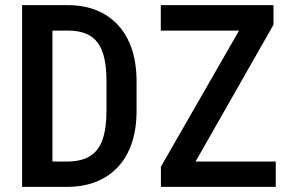

<svg xmlns="http://www.w3.org/2000/svg" viewBox="-20 -731 1134 751"><path d="M240.7 0H117.2L118.2 -99.1H240.7Q297.9 -99.1 332 -120.4Q366.2 -141.6 381.3 -185.5Q396.5 -229.5 396.5 -297.9V-413.6Q396.5 -466.3 387.9 -503.7Q379.4 -541 361.6 -564.7Q343.8 -588.4 314.9 -599.9Q286.1 -611.3 245.6 -611.3H114.7V-710.9H245.6Q306.6 -710.9 356 -691.4Q405.3 -671.9 440.7 -634Q476.1 -596.2 495.1 -540.5Q514.2 -484.9 514.2 -412.6V-297.9Q514.2 -225.6 495.1 -170.2Q476.1 -114.7 440.4 -76.9Q404.8 -39.1 354.5 -19.5Q304.2 0 240.7 0ZM185.1 -710.9V0H66.4V-710.9ZM1058.6 -99.1V0H645V-99.1ZM1049.8 -634.3 688.5 0H609.4V-79.1L972.2 -710.9H1049.8ZM1005.9 -710.9V-611.3H608.9V-710.9Z"/></svg>

Font: Roboto Condensed Medium
Style: Regular
Weight: 500
Designer: Christian Robertson
Foundry: Google
Version: Version 3.0